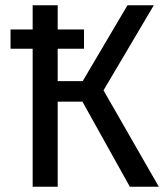

<svg xmlns="http://www.w3.org/2000/svg" viewBox="-20 -709 633 729"><path d="M373 -366 583 0H473L293 -323H199V0H104V-524H20V-597H104V-689H199V-597H299V-524H199V-401H294L464 -689H564Z"/></svg>

Font: Fira Sans
Style: Regular
Weight: 400
Designer: Carrois Corporate & Edenspiekermann AG
Foundry: Carrois Corporate GbR & Edenspiekermann AG
Version: Version 4.106;PS 004.106;hotconv 1.0.70;makeotf.lib2.5.58329